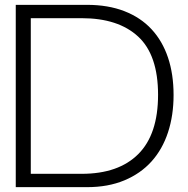

<svg xmlns="http://www.w3.org/2000/svg" viewBox="-20 -772 776 792"><path d="M45 0V-752H339Q426 -752 493 -726Q560 -700 605 -651.5Q650 -603 673 -534.5Q696 -466 696 -380Q696 -296 673 -226Q650 -156 605 -106Q560 -56 493 -28Q426 0 339 0ZM107 -55H317Q469 -55 550.5 -136.5Q632 -218 632 -381Q632 -545 550 -621Q468 -697 317 -697H107Z"/></svg>

Font: Milkman
Style: Regular
Weight: 300
Designer: Giulia Boggio / Martin Desinde
Version: Version 1.000